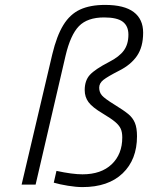

<svg xmlns="http://www.w3.org/2000/svg" viewBox="-20 -752 603 782"><path d="M199 -8 210 -56Q275 -42 316 -42Q392 -42 435 -83Q478 -124 478 -192Q478 -214 471.5 -228Q465 -242 449 -255.5Q433 -269 398 -290Q356 -315 340.5 -336Q325 -357 325 -385Q325 -424 346 -447Q367 -470 425 -500Q466 -521 484.5 -546.5Q503 -572 503 -611Q503 -646 480 -663.5Q457 -681 404 -681Q336 -681 301.5 -645.5Q267 -610 247 -525L125 0H68L193 -531Q211 -606 238 -650Q265 -694 306 -713Q347 -732 408 -732Q486 -732 524.5 -703Q563 -674 563 -619Q563 -561 538 -524.5Q513 -488 465 -464Q418 -440 401 -426.5Q384 -413 384 -395Q384 -376 395.5 -363Q407 -350 446 -326Q485 -302 503 -287Q521 -272 529.5 -251.5Q538 -231 538 -197Q538 -102 479.5 -46Q421 10 316 10Q290 10 256.5 4.5Q223 -1 199 -8Z"/></svg>

Font: Cairo Light
Style: Italic
Weight: 300
Italic angle: -13°
Designer: Mohamed Gaber, Accademia di Belle Arti di Urbino and others
Foundry: Kief Type Foundry, Accademia di Belle Arti di Urbino and others
Version: Version 3.011